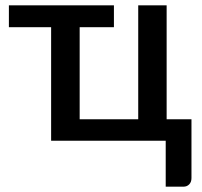

<svg xmlns="http://www.w3.org/2000/svg" viewBox="-20 -530 759 723"><path d="M13.5 -510V-427.5H172.5V0H604V173H670.5C679.5 173 686.8 170.1 692.5 164.2C698.2 158.4 701 150.5 701 140.5V-81H607.5V-510H500.5V-81H280V-427.5H409V-510Z"/></svg>

Font: Lato Semibold
Style: Regular
Weight: 600
Designer: Lukasz Dziedzic
Foundry: tyPoland Lukasz Dziedzic
Version: Version 2.006; 2014-01-15